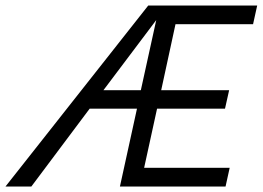

<svg xmlns="http://www.w3.org/2000/svg" viewBox="-55 -678 955 698"><path d="M865 -590H583L531 -350H778L763 -283H516L469 -68H780L765 0H381L443 -283H271L59 0H-35L484 -658H880ZM321 -350H457L513 -605Z"/></svg>

Font: EauTest Medium
Style: Italic
Weight: 500
Italic angle: -12°
Designer: Christian Thalmann (Catharsis Fonts)
Version: Version 0.001;PS 000.001;hotconv 1.0.88;makeotf.lib2.5.64775